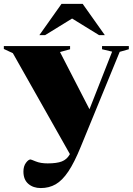

<svg xmlns="http://www.w3.org/2000/svg" viewBox="-41 -752 691 1000"><path d="M171.5 227.5Q132 227.5 106.5 205.5Q81 183.5 81 141.5Q81 114 94 96.2Q107 78.5 118 78.5Q120.5 78.5 145.5 88.8Q170.5 99 207 99Q255 99 281 88.8Q307 78.5 321 54L323 50.5L26 -475L-21 -497V-512H324V-495.5L271.5 -481L425 -183L543 -483L490.5 -495.5V-512H630V-495.5L582.5 -482L380 11.5Q346.5 94 315 141Q283.5 188 249 207.8Q214.5 227.5 171.5 227.5ZM164 -569 279.5 -732H389.5L505 -569H475L334.5 -655.5L194 -569Z"/></svg>

Font: Newsreader Display ExtraBold
Style: Regular
Weight: 800
Designer: Hugues Gentile
Foundry: Production Type
Version: Version 1.001